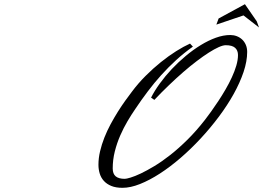

<svg xmlns="http://www.w3.org/2000/svg" viewBox="-20 -899 1260 919"><path d="M703.1 -431.6Q719.7 -464.8 745.4 -500Q771 -535.2 802.2 -568.4Q833.5 -601.6 869.1 -631.3Q904.8 -661.1 941.2 -683.3Q977.5 -705.6 1013.4 -718.5Q1049.3 -731.4 1082 -731.4Q1098.6 -731.4 1113.3 -725.8Q1127.9 -720.2 1138.9 -710Q1149.9 -699.7 1156.5 -684.6Q1163.1 -669.4 1163.1 -650.4Q1163.1 -606 1145.8 -554.4Q1128.4 -502.9 1098.4 -449Q1068.4 -395 1027.8 -340.8Q987.3 -286.6 940.9 -236.6Q894.5 -186.5 844.5 -143.3Q794.4 -100.1 745.4 -68.4Q696.3 -36.6 650.4 -18.3Q604.5 0 566.4 0Q534.7 0 512.7 -9Q490.7 -18.1 477.1 -33.2Q463.4 -48.3 457.3 -68.4Q451.2 -88.4 451.2 -110.4Q451.2 -142.1 459 -175Q466.8 -208 479.7 -240.7Q492.7 -273.4 509.5 -304.7Q526.4 -335.9 544.2 -364.3Q562 -392.6 579.3 -416.7Q596.7 -440.9 611.3 -460Q641.1 -500 677 -535.9Q712.9 -571.8 750 -601.6Q787.1 -631.3 823.2 -654.1Q859.4 -676.8 889.6 -690.4L903.3 -675.8Q860.4 -645.5 822.8 -611.1Q785.2 -576.7 751.5 -539.3Q717.8 -502 687.3 -461.4Q656.7 -420.9 627.9 -377.9Q609.4 -351.1 590.3 -318.8Q571.3 -286.6 555.4 -250.2Q539.6 -213.9 529.5 -174.1Q519.5 -134.3 519.5 -92.8Q519.5 -66.9 533.9 -54.9Q548.3 -43 577.1 -43Q585 -43 605.2 -49.1Q625.5 -55.2 654.3 -68.8Q683.1 -82.5 719.2 -104.2Q755.4 -126 795.4 -157.5Q835.4 -189 877.4 -230.5Q919.4 -272 960.9 -325.2Q974.1 -342.3 991 -365.7Q1007.8 -389.2 1025.4 -415.8Q1043 -442.4 1059.8 -471.4Q1076.7 -500.5 1089.8 -529.1Q1103 -557.6 1111.1 -585Q1119.1 -612.3 1119.1 -635.7Q1119.1 -657.7 1105.2 -670.2Q1091.3 -682.6 1060.5 -682.6Q1047.4 -682.6 1026.6 -673.3Q1005.9 -664.1 979.5 -647.2Q953.1 -630.4 921.9 -606.7Q890.6 -583 857.2 -554Q823.7 -524.9 788.6 -491.2Q753.4 -457.5 718.8 -420.9ZM1145.5 -825.2 1015.6 -781.2 1026.4 -810.5 1152.3 -878.9 1209 -796.9 1219.7 -767.6Z"/></svg>

Font: Meie Script
Style: Regular
Weight: 400
Version: Version 1.001